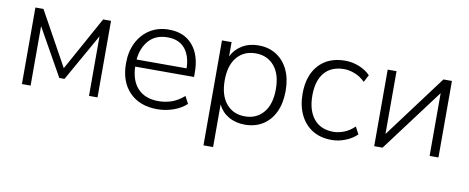

<svg xmlns="http://www.w3.org/2000/svg" viewBox="-60 -756 2928 1198"><g transform="rotate(10 1403.5 -157.0)"><path d="M84 0V-485H135L324 -143L513 -485H563V0H509V-377L340 -78H307L139 -377V0Z M942 8Q830 8 765.5 -58.5Q701 -125 701 -241Q701 -316 730 -373Q759 -430 810.5 -462Q862 -494 929 -494Q1026 -494 1080 -431Q1134 -368 1134 -258V-230H761Q764 -140 810.5 -91.5Q857 -43 940 -43Q985 -43 1024.5 -57Q1064 -71 1102 -104L1126 -58Q1094 -27 1044 -9.5Q994 8 942 8ZM930 -445Q854 -445 811.5 -397.5Q769 -350 762 -275H1079Q1077 -355 1039 -400Q1001 -445 930 -445Z M1266 180V-485H1327V-394Q1349 -440 1393.5 -467Q1438 -494 1497 -494Q1562 -494 1610.5 -463Q1659 -432 1685.5 -376Q1712 -320 1712 -243Q1712 -166 1685.5 -109.5Q1659 -53 1610.5 -22.5Q1562 8 1497 8Q1438 8 1393.5 -18Q1349 -44 1327 -90V180ZM1488 -43Q1562 -43 1606 -95.5Q1650 -148 1650 -243Q1650 -338 1606 -390Q1562 -442 1488 -442Q1414 -442 1370 -390Q1326 -338 1326 -243Q1326 -148 1370 -95.5Q1414 -43 1488 -43Z M2047 8Q1976 8 1925 -23.5Q1874 -55 1846.5 -112.5Q1819 -170 1819 -246Q1819 -361 1879.5 -427.5Q1940 -494 2047 -494Q2091 -494 2134 -477Q2177 -460 2206 -430L2182 -384Q2151 -414 2116 -427.5Q2081 -441 2049 -441Q1968 -441 1924.5 -390Q1881 -339 1881 -245Q1881 -151 1924.5 -97.5Q1968 -44 2049 -44Q2081 -44 2116 -57.5Q2151 -71 2182 -101L2206 -55Q2177 -26 2133.5 -9Q2090 8 2047 8Z M2316 0V-485H2372V-87L2669 -485H2723V0H2667V-398L2369 0Z"/></g></svg>

Font: Nunito Sans Light
Style: Regular
Weight: 300
Designer: Vernon Adams
Foundry: Vernon Adams
Version: Version 3.101; ttfautohint (v1.8.4.7-5d5b);gftools[0.9.27]